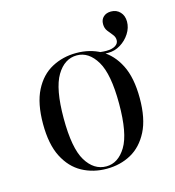

<svg xmlns="http://www.w3.org/2000/svg" viewBox="-88 -615 640 702"><g transform="rotate(-15 232.0 -264.0)"><path d="M346 -396.8Q333.1 -396.8 323.4 -398Q313.7 -399.2 294.4 -403.2L288.7 -412.1Q303.2 -408.9 316.9 -407.3Q330.6 -405.6 341.1 -405.6Q362.9 -405.6 375.4 -413.3Q387.9 -421 387.9 -433.9Q387.9 -446 379.8 -455.6Q371.8 -465.3 363.3 -476.2Q354.8 -487.1 354.8 -503.2Q354.8 -520.2 365.7 -530.2Q376.6 -540.3 394.4 -540.3Q415.3 -540.3 428.6 -526.2Q441.9 -512.1 441.9 -489.5Q441.9 -466.1 428.2 -444.8Q414.5 -423.4 392.7 -410.1Q371 -396.8 346 -396.8ZM231.5 11.3Q180.6 11.3 139.1 -11.3Q97.6 -33.9 73 -81.9Q48.4 -129.8 48.4 -207.3Q48.4 -284.7 73 -333.1Q97.6 -381.5 139.5 -404Q181.5 -426.6 232.3 -426.6Q283.9 -426.6 324.6 -404Q365.3 -381.5 389.9 -333.1Q414.5 -284.7 414.5 -207.3Q414.5 -129.8 389.9 -81.9Q365.3 -33.9 324.2 -11.3Q283.1 11.3 231.5 11.3ZM232.3 2.4Q277.4 2.4 306.9 -46Q336.3 -94.4 336.3 -207.3Q336.3 -319.4 306.9 -368.5Q277.4 -417.7 232.3 -417.7Q185.5 -417.7 156 -368.5Q126.6 -319.4 126.6 -207.3Q126.6 -94.4 156 -46Q185.5 2.4 232.3 2.4Z"/></g></svg>

Font: Playfair 144pt SemiCondensed Light
Style: Regular
Weight: 300
Width: 4
Designer: Claus Eggers Sørensen
Foundry: Claus Eggers Sørensen
Version: Version 2.203